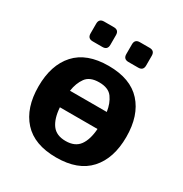

<svg xmlns="http://www.w3.org/2000/svg" viewBox="-166 -831 922 967"><g transform="rotate(30 294.5 -347.0)"><path d="M162.1 -588.9Q132.8 -588.9 132.8 -618.2V-674.8Q132.8 -704.1 162.1 -704.1H218.8Q248 -704.1 248 -674.8V-618.2Q248 -588.9 218.8 -588.9ZM370.1 -588.9Q340.8 -588.9 340.8 -618.2V-674.8Q340.8 -704.1 370.1 -704.1H426.8Q456.1 -704.1 456.1 -674.8V-618.2Q456.1 -588.9 426.8 -588.9ZM39.1 -256.3Q39.1 -380.9 103.3 -451.7Q167.5 -522.5 294.4 -522.5Q421.4 -522.5 485.6 -451.7Q549.8 -380.9 549.8 -256.3Q549.8 -131.8 485.6 -61Q421.4 9.8 294.4 9.8Q167.5 9.8 103.3 -61Q39.1 -131.8 39.1 -256.3ZM185.1 -218.8Q189.5 -155.3 214.8 -120.6Q240.2 -85.9 294.4 -85.9Q348.6 -85.9 374 -120.6Q399.4 -155.3 403.8 -218.8ZM187.5 -316.4H401.4Q394.5 -363.3 371.6 -395Q348.6 -426.8 294.4 -426.8Q240.2 -426.8 217.3 -395Q194.3 -363.3 187.5 -316.4Z"/></g></svg>

Font: Istok Web
Style: Bold
Weight: 700
Designer: Andrey V. Panov
Foundry: Andrey V. Panov
Version: Version 1.0.2g